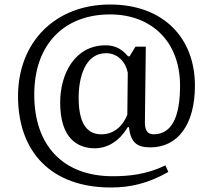

<svg xmlns="http://www.w3.org/2000/svg" viewBox="-20 -646 945 852"><path d="M472 186C559 186 637 168 727 117L714 88C630 128 554 136 480 136C262 136 132 2 132 -226C132 -453 268 -582 468 -582C653 -582 779 -461 779 -266C779 -128 743 -50 661 -50C630 -50 623 -75 623 -103L627 -439H581L555 -396H548C527 -422 497 -445 449 -445C311 -445 247 -317 247 -191C247 -32 324 12 401 12C461 12 513 -24 547 -82H552C560 -17 584 8 647 8C768 8 845 -92 845 -266C845 -476 707 -626 468 -626C227 -626 60 -461 60 -219C60 28 207 186 472 186ZM430 -50C378 -50 329 -81 329 -212C329 -304 358 -410 451 -410C504 -410 539 -368 547 -323L545 -137C529 -96 493 -50 430 -50Z"/></svg>

Font: STIX Two Text
Style: Regular
Weight: 400
Designer: Ross Mills, John Hudson & Paul Hanslow, Tiro Typeworks Ltd; with prior portions MicroPress Inc., and Coen Hoffman.
Foundry: Tiro Typeworks Ltd
Version: Version 2.13 b171